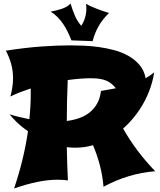

<svg xmlns="http://www.w3.org/2000/svg" viewBox="-20 -1006 908 1092"><path d="M862.8 -32.2Q785.2 -25.9 712.2 -3.9Q639.2 18.1 568.8 56.2Q563.5 -5.9 548.3 -64.7Q533.2 -123.5 508.8 -180.2Q460.4 -166 409.2 -166Q383.8 -166 359.9 -168.9Q360.8 -121.6 362.3 -74.5Q363.8 -27.3 366.2 20Q352.5 18.6 338.4 17.3Q324.2 16.1 309.1 16.1Q252.9 16.1 190.7 29.1Q128.4 42 60.1 65.9Q87.4 -14.6 107.2 -95.7Q127 -176.8 139.2 -259.8Q100.6 -286.1 74 -312.5Q47.4 -338.9 34.2 -356Q60.5 -347.7 89.1 -340.8Q117.7 -334 147 -328.1Q150.9 -364.7 152.8 -400.9Q154.8 -437 154.8 -474.1V-502.9Q125 -493.2 95.7 -481.9Q66.4 -470.7 39.1 -457Q46.4 -484.4 50.3 -510.3Q54.2 -536.1 54.2 -561Q54.2 -603.5 43.5 -642.6Q32.7 -681.6 13.2 -717.8Q127 -735.4 217.5 -741.7Q308.1 -748 378.9 -748Q412.1 -748 454.3 -746.3Q496.6 -744.6 541.3 -738.5Q585.9 -732.4 629.9 -720.7Q673.8 -709 710.4 -688.2Q747.1 -667.5 773.2 -637Q799.3 -606.4 808.1 -563V-561Q820.8 -568.4 832.8 -576.4Q844.7 -584.5 856.9 -594.2Q850.1 -549.8 835 -505.9Q819.8 -461.9 797.1 -420.9Q774.4 -379.9 744.9 -342.8Q715.3 -305.7 680.2 -274.9Q754.9 -143.1 862.8 -32.2ZM495.1 -561Q469.2 -561 437.5 -558.6Q405.8 -556.2 365.2 -550.8Q362.8 -492.2 361.3 -434.1Q359.9 -376 359.9 -317.9Q397.9 -322.8 431.2 -334.5Q464.4 -346.2 490 -366.7Q515.6 -387.2 532.5 -417.2Q549.3 -447.3 554.2 -488.8Q575.2 -492.7 595.9 -496.1Q616.7 -499.5 638.2 -503.9V-504.9Q627 -518.6 614.7 -529.1Q602.5 -539.6 586.4 -546.6Q570.3 -553.7 548.3 -557.4Q526.4 -561 495.1 -561ZM600.1 -932.1Q563.5 -897 541.3 -857.9Q519 -818.8 506.8 -772L386.2 -776.4Q376.5 -801.3 365 -825Q353.5 -848.6 339.1 -869.9Q324.7 -891.1 307.1 -908.9Q289.6 -926.8 268.1 -939.9Q283.2 -942.9 299.1 -946.5Q314.9 -950.2 330.1 -955.3Q345.2 -960.4 358.4 -967.8Q371.6 -975.1 380.9 -986.3Q393.1 -946.8 406.2 -916.3Q419.4 -885.7 441.9 -859.4Q451.2 -872.6 457.5 -887.9Q463.9 -903.3 467.3 -919.9Q470.7 -936.5 471.2 -952.9Q471.7 -969.2 469.2 -984.4Q483.4 -976.1 500 -968.8Q516.6 -961.4 533.7 -954.8Q550.8 -948.2 567.9 -942.6Q585 -937 600.1 -932.1Z"/></svg>

Font: Shojumaru
Style: Regular
Weight: 400
Version: Version 1.001